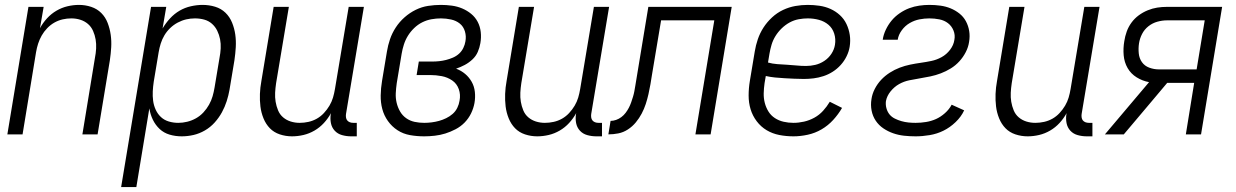

<svg xmlns="http://www.w3.org/2000/svg" viewBox="-20 -548 5040 783"><path d="M10 0 96 -520H158L143 -433Q155 -455 172 -473.5Q189 -492 210.5 -504.5Q232 -517 255.5 -522.5Q279 -528 302 -528Q328 -528 352 -520Q376 -512 393 -495Q410 -478 419 -454.5Q428 -431 431.5 -406Q435 -381 433.5 -355Q432 -329 428 -302L378 0H316L367 -311Q371 -331 372 -350Q373 -369 370 -387Q367 -405 359.5 -422Q352 -439 338.5 -450.5Q325 -462 307.5 -467.5Q290 -473 271 -473Q253 -473 235.5 -469Q218 -465 202 -456Q186 -447 172.5 -433Q159 -419 150 -403Q141 -387 135.5 -370Q130 -353 127 -335L72 0Z M474 215 596 -520H658L643 -432Q656 -454 673.5 -473Q691 -492 712.5 -504.5Q734 -517 758.5 -522.5Q783 -528 806 -528Q833 -528 857.5 -520.5Q882 -513 899.5 -496Q917 -479 926.5 -455.5Q936 -432 939.5 -407Q943 -382 941.5 -355.5Q940 -329 936 -302L916 -182Q912 -159 904.5 -135.5Q897 -112 885 -90Q873 -68 855.5 -48.5Q838 -29 815.5 -16Q793 -3 769 2.5Q745 8 721 8Q695 8 671.5 1Q648 -6 631 -22Q614 -38 603.5 -59.5Q593 -81 589 -106L536 215ZM707 -47Q725 -47 743.5 -51.5Q762 -56 779 -65.5Q796 -75 809.5 -89.5Q823 -104 832.5 -121Q842 -138 847 -155.5Q852 -173 855 -191L875 -311Q879 -331 880 -350.5Q881 -370 877.5 -388Q874 -406 866 -422.5Q858 -439 844.5 -451Q831 -463 813 -468Q795 -473 775 -473Q757 -473 739.5 -469Q722 -465 705 -456Q688 -447 674 -433.5Q660 -420 650.5 -404Q641 -388 635.5 -370.5Q630 -353 627 -335L607 -215Q604 -195 603 -175.5Q602 -156 604.5 -137Q607 -118 615 -100.5Q623 -83 636.5 -70.5Q650 -58 668.5 -52.5Q687 -47 707 -47Z M1171 8Q1145 8 1121 0Q1097 -8 1080.5 -25Q1064 -42 1054.5 -65.5Q1045 -89 1042 -114Q1039 -139 1040 -165Q1041 -191 1046 -218L1096 -520H1158L1106 -209Q1103 -189 1102 -170Q1101 -151 1104 -133Q1107 -115 1114 -98Q1121 -81 1134.5 -69.5Q1148 -58 1165.5 -52.5Q1183 -47 1202 -47Q1220 -47 1238 -51Q1256 -55 1272 -64Q1288 -73 1301 -87Q1314 -101 1323.5 -117Q1333 -133 1338 -150Q1343 -167 1346 -185L1402 -520H1464L1391 -83Q1390 -76 1391 -69Q1392 -62 1396 -57Q1400 -52 1406.5 -49.5Q1413 -47 1421 -47H1435V8H1412Q1393 8 1375 3Q1357 -2 1345 -15Q1333 -28 1329.5 -46Q1326 -64 1329 -83L1330 -87Q1318 -65 1301 -46.5Q1284 -28 1262.5 -15.5Q1241 -3 1217.5 2.5Q1194 8 1171 8Z M1710 8Q1680 8 1652 3Q1624 -2 1601 -17Q1578 -32 1562 -54.5Q1546 -77 1539 -103.5Q1532 -130 1532.5 -159Q1533 -188 1538 -218L1558 -338Q1562 -363 1570.5 -388Q1579 -413 1594 -436Q1609 -459 1630 -477.5Q1651 -496 1675.5 -508Q1700 -520 1726 -524Q1752 -528 1778 -528Q1800 -528 1822.5 -525Q1845 -522 1865 -513.5Q1885 -505 1901.5 -491.5Q1918 -478 1928 -459Q1938 -440 1940.5 -417.5Q1943 -395 1939 -372Q1936 -354 1928.5 -336.5Q1921 -319 1906.5 -305.5Q1892 -292 1875 -283Q1858 -274 1840 -268Q1861 -260 1877 -246.5Q1893 -233 1903.5 -214.5Q1914 -196 1916.5 -173.5Q1919 -151 1915 -128Q1911 -106 1901 -85.5Q1891 -65 1875 -48.5Q1859 -32 1838 -21Q1817 -10 1796 -3.5Q1775 3 1753 5.5Q1731 8 1710 8ZM1710 -47Q1725 -47 1740.5 -49Q1756 -51 1770.5 -55Q1785 -59 1799.5 -66Q1814 -73 1826 -83.5Q1838 -94 1845 -108.5Q1852 -123 1854 -137Q1859 -162 1851 -184.5Q1843 -207 1824 -220Q1805 -233 1781.5 -237.5Q1758 -242 1734 -242H1679L1688 -297H1743Q1757 -297 1771 -298.5Q1785 -300 1799 -303.5Q1813 -307 1827 -313Q1841 -319 1852 -329Q1863 -339 1869.5 -352.5Q1876 -366 1878 -379Q1882 -400 1876 -420Q1870 -440 1855 -452Q1840 -464 1819.5 -468.5Q1799 -473 1778 -473Q1759 -473 1739.5 -469.5Q1720 -466 1702 -457Q1684 -448 1669 -433.5Q1654 -419 1643.5 -402Q1633 -385 1627 -366Q1621 -347 1618 -329L1598 -209Q1595 -188 1594 -168Q1593 -148 1597.5 -129Q1602 -110 1611.5 -93.5Q1621 -77 1636.5 -66Q1652 -55 1671 -51Q1690 -47 1710 -47Z M2171 8Q2145 8 2121 0Q2097 -8 2080.5 -25Q2064 -42 2054.5 -65.5Q2045 -89 2042 -114Q2039 -139 2040 -165Q2041 -191 2046 -218L2096 -520H2158L2106 -209Q2103 -189 2102 -170Q2101 -151 2104 -133Q2107 -115 2114 -98Q2121 -81 2134.5 -69.5Q2148 -58 2165.5 -52.5Q2183 -47 2202 -47Q2220 -47 2238 -51Q2256 -55 2272 -64Q2288 -73 2301 -87Q2314 -101 2323.5 -117Q2333 -133 2338 -150Q2343 -167 2346 -185L2402 -520H2464L2391 -83Q2390 -76 2391 -69Q2392 -62 2396 -57Q2400 -52 2406.5 -49.5Q2413 -47 2421 -47H2435V8H2412Q2393 8 2375 3Q2357 -2 2345 -15Q2333 -28 2329.5 -46Q2326 -64 2329 -83L2330 -87Q2318 -65 2301 -46.5Q2284 -28 2262.5 -15.5Q2241 -3 2217.5 2.5Q2194 8 2171 8Z M2461 0 2470 -55Q2481 -55 2492.5 -59Q2504 -63 2514 -70.5Q2524 -78 2531.5 -88Q2539 -98 2544.5 -108.5Q2550 -119 2554 -130.5Q2558 -142 2561.5 -153.5Q2565 -165 2567 -176Q2569 -187 2571 -199L2624 -520H2964L2878 0H2816L2893 -465H2676L2639 -244Q2636 -224 2632.5 -204Q2629 -184 2624.5 -164Q2620 -144 2613.5 -124Q2607 -104 2597 -85Q2587 -66 2573 -49Q2559 -32 2540.5 -20Q2522 -8 2501.5 -4Q2481 0 2461 0Z M3216 8Q3186 8 3158 2.5Q3130 -3 3106.5 -17Q3083 -31 3066 -53.5Q3049 -76 3041 -102.5Q3033 -129 3033 -158.5Q3033 -188 3038 -218L3058 -338Q3062 -363 3070.5 -388Q3079 -413 3093.5 -435.5Q3108 -458 3128.5 -477Q3149 -496 3173.5 -507.5Q3198 -519 3223.5 -523.5Q3249 -528 3274 -528Q3298 -528 3322 -524.5Q3346 -521 3367 -511.5Q3388 -502 3405 -486.5Q3422 -471 3432 -450Q3442 -429 3445.5 -405.5Q3449 -382 3445 -357Q3442 -338 3432.5 -318.5Q3423 -299 3408.5 -283Q3394 -267 3376 -255.5Q3358 -244 3338 -237.5Q3318 -231 3298 -228.5Q3278 -226 3258 -226Q3238 -226 3218.5 -227Q3199 -228 3179.5 -229Q3160 -230 3140.5 -232Q3121 -234 3103 -238L3098 -209Q3095 -188 3094.5 -167.5Q3094 -147 3099 -128Q3104 -109 3114 -93Q3124 -77 3140 -66.5Q3156 -56 3175.5 -51.5Q3195 -47 3216 -47Q3237 -47 3259 -52Q3281 -57 3301 -68Q3321 -79 3336.5 -96Q3352 -113 3364 -133L3414 -108Q3399 -82 3378 -59Q3357 -36 3330.5 -20.5Q3304 -5 3274 1.5Q3244 8 3216 8ZM3267 -279Q3286 -279 3305 -283.5Q3324 -288 3341.5 -299.5Q3359 -311 3370.5 -328.5Q3382 -346 3385 -365Q3389 -389 3382 -411Q3375 -433 3358.5 -447Q3342 -461 3320 -467Q3298 -473 3274 -473Q3256 -473 3237 -469.5Q3218 -466 3200.5 -456.5Q3183 -447 3168 -432.5Q3153 -418 3142.5 -401Q3132 -384 3126.5 -365.5Q3121 -347 3118 -329L3112 -293Q3130 -288 3149.5 -286.5Q3169 -285 3189 -284Q3209 -283 3228 -281Q3247 -279 3267 -279Z M3714 8Q3690 8 3667 5.5Q3644 3 3622.5 -4.5Q3601 -12 3582.5 -24.5Q3564 -37 3551.5 -55.5Q3539 -74 3534.5 -97Q3530 -120 3534 -144Q3537 -165 3547.5 -185.5Q3558 -206 3573.5 -222.5Q3589 -239 3608.5 -251.5Q3628 -264 3649 -272Q3670 -280 3692 -284.5Q3714 -289 3735.5 -292Q3757 -295 3778.5 -299.5Q3800 -304 3820 -315Q3840 -326 3854.5 -345Q3869 -364 3872 -385Q3876 -405 3868.5 -423.5Q3861 -442 3846 -453.5Q3831 -465 3811 -469Q3791 -473 3770 -473Q3750 -473 3729.5 -469Q3709 -465 3690 -454Q3671 -443 3657.5 -424.5Q3644 -406 3641 -386H3580V-387Q3583 -407 3592.5 -427Q3602 -447 3616 -464Q3630 -481 3649 -494Q3668 -507 3688 -514.5Q3708 -522 3729 -525Q3750 -528 3770 -528Q3793 -528 3815 -525Q3837 -522 3856.5 -514Q3876 -506 3892.5 -493Q3909 -480 3919 -461.5Q3929 -443 3932.5 -421.5Q3936 -400 3932 -377Q3929 -356 3918.5 -335.5Q3908 -315 3892.5 -298Q3877 -281 3857.5 -269Q3838 -257 3817 -249Q3796 -241 3774.5 -236.5Q3753 -232 3731.5 -228.5Q3710 -225 3688 -220.5Q3666 -216 3646.5 -205Q3627 -194 3612 -175.5Q3597 -157 3593 -136Q3591 -121 3595 -106.5Q3599 -92 3607.5 -81.5Q3616 -71 3629 -64.5Q3642 -58 3656 -54Q3670 -50 3684.5 -48.5Q3699 -47 3714 -47Q3735 -47 3756.5 -50.5Q3778 -54 3797 -62.5Q3816 -71 3833.5 -86.5Q3851 -102 3861 -121L3912 -98Q3900 -72 3877 -50Q3854 -28 3827.5 -15Q3801 -2 3771.5 3Q3742 8 3714 8Z M4171 8Q4145 8 4121 0Q4097 -8 4080.5 -25Q4064 -42 4054.5 -65.5Q4045 -89 4042 -114Q4039 -139 4040 -165Q4041 -191 4046 -218L4096 -520H4158L4106 -209Q4103 -189 4102 -170Q4101 -151 4104 -133Q4107 -115 4114 -98Q4121 -81 4134.5 -69.5Q4148 -58 4165.5 -52.5Q4183 -47 4202 -47Q4220 -47 4238 -51Q4256 -55 4272 -64Q4288 -73 4301 -87Q4314 -101 4323.5 -117Q4333 -133 4338 -150Q4343 -167 4346 -185L4402 -520H4464L4391 -83Q4390 -76 4391 -69Q4392 -62 4396 -57Q4400 -52 4406.5 -49.5Q4413 -47 4421 -47H4435V8H4412Q4393 8 4375 3Q4357 -2 4345 -15Q4333 -28 4329.5 -46Q4326 -64 4329 -83L4330 -87Q4318 -65 4301 -46.5Q4284 -28 4262.5 -15.5Q4241 -3 4217.5 2.5Q4194 8 4171 8Z M4486 0 4666 -213Q4639 -218 4615.5 -232.5Q4592 -247 4578.5 -270.5Q4565 -294 4562.5 -322.5Q4560 -351 4565 -380Q4568 -400 4575 -419.5Q4582 -439 4594.5 -456Q4607 -473 4624 -485.5Q4641 -498 4660.5 -506Q4680 -514 4699.5 -517Q4719 -520 4739 -520H4964L4878 0H4816L4850 -210H4740L4671 -128L4563 0ZM4860 -265 4893 -465H4739Q4720 -465 4700 -459.5Q4680 -454 4663.5 -441Q4647 -428 4637.5 -409.5Q4628 -391 4625 -371Q4622 -351 4624 -330.5Q4626 -310 4637 -294.5Q4648 -279 4667 -272Q4686 -265 4706 -265Z"/></svg>

Font: Iosevka Curly Light
Style: Italic
Weight: 300
Italic angle: -9°
Monospace: yes
Designer: Belleve Invis
Foundry: Belleve Invis
Version: Version 22.1.2; ttfautohint (v1.8.4)